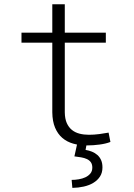

<svg xmlns="http://www.w3.org/2000/svg" viewBox="-20 -684 640 916"><path d="M289.1 -663.6V-528.3H484.9V-480.5H289.1V-147.9Q289.6 -117.2 298.6 -96.9Q307.6 -76.7 323 -64.2Q338.4 -51.8 359.1 -46.4Q379.9 -41 404.3 -41Q428.7 -41 454.3 -44.4Q480 -47.9 498 -51.3L506.8 -6.8Q485.8 1.5 455.6 5.6Q425.3 9.8 394 9.8Q358.9 9.8 329.1 1.2Q299.3 -7.3 277.3 -26.1Q255.4 -44.9 242.7 -75Q230 -105 229.5 -148.4V-480.5H82.5V-528.3H229.5V-663.6ZM394 0 388.2 31.2Q404.3 33.7 418.7 39.6Q433.1 45.4 444.3 55.2Q455.6 64.9 462.2 79.6Q468.8 94.2 468.8 114.7Q468.8 140.1 457 158.2Q445.3 176.3 425.5 188.2Q405.8 200.2 379.6 206.1Q353.5 211.9 325.2 212.4L321.8 174.3Q337.9 174.3 355.5 171.4Q373 168.5 387.2 161.9Q401.4 155.3 410.9 144Q420.4 132.8 420.4 115.7Q420.4 100.1 413.6 90.3Q406.7 80.6 394.8 75Q382.8 69.3 367.2 66.7Q351.6 64 335 62L348.6 0Z"/></svg>

Font: Roboto Mono Light
Style: Regular
Weight: 300
Designer: Google
Version: Version 2.000985; 2015; ttfautohint (v1.3)